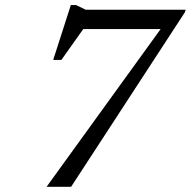

<svg xmlns="http://www.w3.org/2000/svg" viewBox="-20 -720 736 740"><path d="M266.5 -608 310.5 -621.5 216.5 -489H185L253 -700.5H273L310.5 -682.5H695.5L692.5 -672.5L254 0H159.5L608.5 -621L618 -608Z"/></svg>

Font: Newsreader 14pt
Style: Italic
Weight: 400
Italic angle: -17°
Designer: Hugues Gentile
Foundry: Production Type
Version: Version 1.003